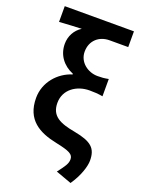

<svg xmlns="http://www.w3.org/2000/svg" viewBox="-165 -782 779 1043"><g transform="rotate(20 225.0 -260.0)"><path d="M151 -622C114 -599 92 -559 92 -514C92 -450 130 -400 189 -376V-372C111 -348 46 -276 46 -185C46 -58 130 -13 233 8C315 25 336 37 336 66C336 92 320 112 289 153L380 186C421 126 438 68 438 36C438 -35 407 -64 306 -83C218 -99 164 -122 164 -199C164 -277 232 -322 306 -322C332 -322 354 -321 382 -316V-416C356 -411 344 -410 319 -410C263 -410 208 -450 208 -511C208 -576 255 -615 314 -615H422V-706H22V-615C80 -619 106 -620 151 -622Z"/></g></svg>

Font: DAIFUKU Sans Semibold
Style: Regular
Weight: 600
Designer: Original font ‘Source Sans 3’ : Paul D. Hunt
Foundry: Daifuku
Version: Version 1.000